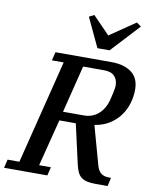

<svg xmlns="http://www.w3.org/2000/svg" viewBox="-126 -1019 864 1092"><g transform="rotate(10 306.0 -472.5)"><path d="M-14 -49H54L204 -649H136L148 -698H471Q545 -698 588 -665.5Q631 -633 631 -567Q631 -527 619.5 -488Q608 -449 584.5 -416.5Q561 -384 524.5 -360.5Q488 -337 438 -329L499 -109Q507 -78 524 -63.5Q541 -49 573 -49H583L572 0H503Q474 0 454 -4.5Q434 -9 420 -19.5Q406 -30 397.5 -48.5Q389 -67 383 -94L332 -320H237L168 -49H236L224 0H-26ZM249 -372H369Q419 -372 453.5 -402.5Q488 -433 502 -486Q503 -493 506 -504Q509 -515 511.5 -527Q514 -539 516 -550.5Q518 -562 518 -571Q518 -604 498.5 -624.5Q479 -645 438 -645H317ZM300 -930 329 -945 427 -844 575 -945 601 -926 449 -762H379Z"/></g></svg>

Font: IBM Plex Serif Medm
Style: Italic
Weight: 500
Italic angle: -14°
Designer: Mike Abbink, Paul van der Laan, Pieter van Rosmalen
Foundry: Bold Monday
Version: Version 3.001